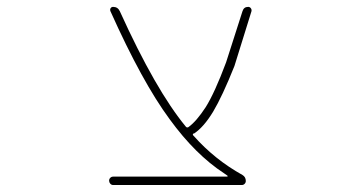

<svg xmlns="http://www.w3.org/2000/svg" viewBox="-20 -564 1040 561"><path d="M310.5 -23.4Q305.7 -23.4 302.2 -27.3Q298.8 -31.2 298.8 -36.1Q298.8 -41 302.2 -44.4Q305.7 -47.9 310.5 -47.9H643.6Q644.5 -47.9 645 -48.8Q645.5 -49.8 644.5 -50.8L634.8 -57.6Q550.8 -112.3 475.6 -215.8Q395.5 -324.2 302.7 -531.2Q300.8 -536.1 303.2 -540Q305.7 -543.9 310.5 -543.9Q324.2 -543.9 330.1 -531.2Q434.6 -300.8 523.4 -193.4Q526.4 -190.4 530.3 -192.4Q553.7 -209 581.1 -251Q607.4 -293 640.6 -381.8L688.5 -531.2Q692.4 -543.9 705.1 -543.9Q710 -543.9 712.9 -540Q715.8 -536.1 714.8 -531.2L665 -371.1Q629.9 -283.2 602.5 -237.3Q575.2 -192.4 546.9 -173.8H544.9Q542 -170.9 544.9 -168L545.9 -167Q607.4 -97.7 688.5 -52.7Q698.2 -46.9 698.2 -35.2Q698.2 -30.3 694.8 -26.9Q691.4 -23.4 686.5 -23.4Z"/></svg>

Font: Rounded-X Mgen+ 1m thin
Style: Regular
Weight: 100
Designer: [Source Han Sans]
Ryoko NISHIZUKA  (kana & ideographs); Paul D. Hunt (Latin, Greek & Cyrillic); Wenlong ZHANG  (bopomofo
Version: Version 1.059.20150602